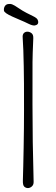

<svg xmlns="http://www.w3.org/2000/svg" viewBox="-23 -956 283 976"><path d="M147.9 -32.2Q148.4 -16.6 138.9 -8.3Q129.4 0 118.9 0Q108.4 0 100.3 -7.3Q92.3 -14.6 93.3 -40Q94.2 -65.4 95.2 -110.4Q96.2 -155.3 97.2 -206.1Q99.1 -306.6 99.1 -393.8Q99.1 -481 98.9 -529.5Q98.6 -578.1 97.7 -619.1Q96.2 -710 92.3 -764.2Q90.8 -779.8 97.9 -787.4Q105 -794.9 116.2 -794.9Q127.4 -794.9 137.2 -787.4Q147 -779.8 146.2 -761.7Q145.5 -743.7 144.8 -726.1Q144 -708.5 143.3 -688Q142.6 -667.5 142.3 -640.9Q142.1 -614.3 142.1 -426.8Q142.1 -239.3 147.9 -32.2ZM170.9 -848.6Q174.3 -830.6 154.8 -826.7Q143.1 -824.7 122.3 -835Q101.6 -845.2 80.3 -854Q59.1 -862.8 41 -871.1Q-1.5 -890.1 -2.9 -902.1Q-4.4 -914.1 1 -923.6Q6.3 -933.1 17.6 -935.3Q28.8 -937.5 39.3 -933.6Q49.8 -929.7 71 -915Q92.3 -900.4 111.6 -890.6Q130.9 -880.9 143.3 -874.8Q155.8 -868.7 162.4 -863.3Q168.9 -857.9 170.9 -848.6Z"/></svg>

Font: Pompiere 
Style: Regular
Weight: 400
Designer: Karolina Lach
Foundry: Sorkin Type Co.
Version: Version 1.002